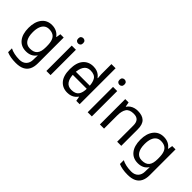

<svg xmlns="http://www.w3.org/2000/svg" viewBox="54 -1695 2870 2870"><g transform="rotate(45 1489.5 -260.0)"><path d="M275 -546Q328 -546 370.5 -526Q413 -506 443 -465H448L460 -536H530V9Q530 85 504 136.5Q478 188 425 214Q372 240 290 240Q232 240 183.5 231.5Q135 223 97 206V125Q135 145 186 156Q237 167 295 167Q364 167 403.5 126.5Q443 86 443 16V-5Q443 -17 444 -39.5Q445 -62 446 -71H442Q414 -30 372.5 -10Q331 10 276 10Q172 10 113.5 -63Q55 -136 55 -267Q55 -395 113.5 -470.5Q172 -546 275 -546ZM287 -472Q242 -472 210.5 -448Q179 -424 162.5 -378Q146 -332 146 -266Q146 -167 182.5 -114.5Q219 -62 289 -62Q330 -62 359 -72.5Q388 -83 407 -105.5Q426 -128 435 -163Q444 -198 444 -246V-267Q444 -340 427.5 -385Q411 -430 376 -451Q341 -472 287 -472Z M788 -536V0H700V-536ZM745 -737Q765 -737 780.5 -723.5Q796 -710 796 -681Q796 -653 780.5 -639Q765 -625 745 -625Q723 -625 708 -639Q693 -653 693 -681Q693 -710 708 -723.5Q723 -737 745 -737Z M977 -238V-303H1353V-238ZM1148 10Q1048 10 988 -59.5Q928 -129 928 -267Q928 -405 988.5 -475.5Q1049 -546 1149 -546Q1191 -546 1222 -535.5Q1253 -525 1276 -507Q1299 -489 1315 -467H1321Q1320 -480 1317.5 -505.5Q1315 -531 1315 -546V-760H1403V0H1332L1319 -72H1315Q1299 -49 1276 -30.5Q1253 -12 1221.5 -1Q1190 10 1148 10ZM1162 -63Q1247 -63 1281.5 -109.5Q1316 -156 1316 -250V-266Q1316 -366 1283 -419.5Q1250 -473 1161 -473Q1090 -473 1054.5 -416.5Q1019 -360 1019 -265Q1019 -169 1054.5 -116Q1090 -63 1162 -63Z M1661 -536V0H1573V-536ZM1618 -737Q1638 -737 1653.5 -723.5Q1669 -710 1669 -681Q1669 -653 1653.5 -639Q1638 -625 1618 -625Q1596 -625 1581 -639Q1566 -653 1566 -681Q1566 -710 1581 -723.5Q1596 -737 1618 -737Z M2089 -546Q2185 -546 2234 -499.5Q2283 -453 2283 -349V0H2196V-343Q2196 -408 2167 -440Q2138 -472 2076 -472Q1987 -472 1953 -422Q1919 -372 1919 -278V0H1831V-536H1902L1915 -463H1920Q1938 -491 1964.5 -509.5Q1991 -528 2023 -537Q2055 -546 2089 -546Z M2639 -546Q2692 -546 2734.5 -526Q2777 -506 2807 -465H2812L2824 -536H2894V9Q2894 85 2868 136.5Q2842 188 2789 214Q2736 240 2654 240Q2596 240 2547.5 231.5Q2499 223 2461 206V125Q2499 145 2550 156Q2601 167 2659 167Q2728 167 2767.5 126.5Q2807 86 2807 16V-5Q2807 -17 2808 -39.5Q2809 -62 2810 -71H2806Q2778 -30 2736.5 -10Q2695 10 2640 10Q2536 10 2477.5 -63Q2419 -136 2419 -267Q2419 -395 2477.5 -470.5Q2536 -546 2639 -546ZM2651 -472Q2606 -472 2574.5 -448Q2543 -424 2526.5 -378Q2510 -332 2510 -266Q2510 -167 2546.5 -114.5Q2583 -62 2653 -62Q2694 -62 2723 -72.5Q2752 -83 2771 -105.5Q2790 -128 2799 -163Q2808 -198 2808 -246V-267Q2808 -340 2791.5 -385Q2775 -430 2740 -451Q2705 -472 2651 -472Z"/></g></svg>

Font: ubangla25
Style: Book
Weight: 400
Designer: Jelle Bosma - Monotype Design Team
Foundry: Monotype Imaging Inc.
Version: Version 2.003